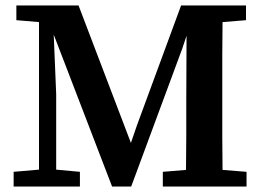

<svg xmlns="http://www.w3.org/2000/svg" viewBox="-20 -684 960 704"><path d="M30 0V-54L123 -62V-603L40 -610V-664H268L460 -160L482 -224L644 -664H882V-610L796 -603Q795 -542 795 -480Q795 -418 795 -356V-308Q795 -246 795 -184.5Q795 -123 796 -61L884 -54V0H577V-54L662 -61Q663 -125 663 -187.5Q663 -250 663 -311L664 -553L648 -505L461 0H391L177 -557L186 -339V-62L273 -54V0Z"/></svg>

Font: Source Serif 4 SmText Semibold
Style: Regular
Weight: 600
Designer: Frank Grießhammer
Foundry: Adobe
Version: Version 4.005;hotconv 1.1.0;makeotfexe 2.6.0